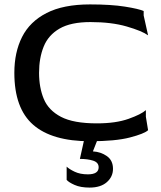

<svg xmlns="http://www.w3.org/2000/svg" viewBox="-20 -630 731 870"><path d="M388 10Q216 10 130.5 -64.5Q45 -139 45 -300Q45 -393 80 -462.5Q115 -532 191 -571Q267 -610 388 -610Q483 -610 546 -600Q609 -590 631 -580V-560L651 -470Q623 -490 554 -510Q485 -530 390 -530Q301 -530 250 -500.5Q199 -471 178 -419Q157 -367 157 -300Q157 -233 178.5 -181.5Q200 -130 256.5 -100.5Q313 -71 419 -71Q505 -71 562.5 -91.5Q620 -112 641 -131V-101L651 -40Q634 -24 568.5 -7Q503 10 388 10ZM386 220Q345 220 318 208Q291 196 282 185V125Q293 136 318 148Q343 160 378 160Q427 160 427 128Q427 106 402 98Q377 90 342 90L362 0H423L401 56Q437 58 464.5 77.5Q492 97 492 135Q492 171 464 195.5Q436 220 386 220Z"/></svg>

Font: Red Rose
Style: Regular
Weight: 400
Designer: Jaikishan Patel
Version: Version 2.000; ttfautohint (v1.8.3)